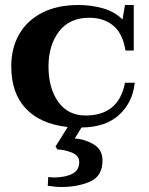

<svg xmlns="http://www.w3.org/2000/svg" viewBox="-20 -500 596 768"><path d="M306 10 279 54Q318 56 354 77Q390 98 390 142Q390 205 340 226.5Q290 248 226 248Q201 248 171 243L173 208Q187 210 193 210Q240 210 268.5 195.5Q297 181 297 148Q297 122 266.5 110Q236 98 210 98L202 86L251 8Q141 -4 83 -66Q25 -128 25 -235Q25 -307 56.5 -362.5Q88 -418 148.5 -449Q209 -480 294 -480Q344 -480 391 -467Q438 -454 470 -422L480 -480H515V-298H482Q471 -366 433 -397.5Q395 -429 337 -429Q258 -429 216 -374Q174 -319 174 -234Q174 -147 213 -92.5Q252 -38 322 -38Q455 -38 480 -169H519Q511 -91 457 -41Q403 9 306 10Z"/></svg>

Font: Taviraj SemiBold
Style: Regular
Weight: 600
Designer: Katatrad Team
Foundry: CadsonDemak
Version: Version 1.001